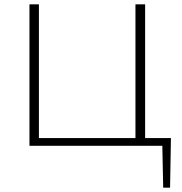

<svg xmlns="http://www.w3.org/2000/svg" viewBox="-20 -678 848 893"><path d="M775 -36 771 195H739L735 0H117V-658H161V-36H610V-658H655V-36Z"/></svg>

Font: EauTestSC Light
Style: Regular
Weight: 300
Designer: Christian Thalmann (Catharsis Fonts)
Version: Version 0.001;PS 000.001;hotconv 1.0.88;makeotf.lib2.5.64775